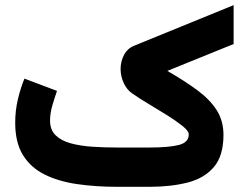

<svg xmlns="http://www.w3.org/2000/svg" viewBox="-20 -720 945 740"><path d="M555.7 0H432.1Q349.6 0 278.1 -10.3Q206.5 -20.5 152.6 -47.1Q98.6 -73.7 68.6 -122.1Q38.6 -170.4 38.6 -247.1Q38.6 -293.5 48.8 -336.9Q59.1 -380.4 74.2 -417L199.7 -369.6Q191.4 -346.2 182.1 -314.9Q172.9 -283.7 172.9 -254.9Q172.9 -219.7 194.3 -198.7Q215.8 -177.7 252.4 -167.7Q289.1 -157.7 335.4 -154.5Q381.8 -151.4 432.1 -151.4H555.2Q629.9 -151.4 668.7 -161.1Q707.5 -170.9 707.5 -202.1Q707.5 -215.3 683.3 -234.6Q659.2 -253.9 623.3 -276.4Q587.4 -298.8 550.5 -320.8Q513.7 -342.8 488.3 -360.8Q467.3 -376 456.1 -401.6Q444.8 -427.2 444.8 -454.1Q444.8 -482.9 458 -508.3Q471.2 -533.7 498.5 -544.4L880.4 -700.2V-550.3L625 -446.8Q691.9 -408.2 740.5 -372.3Q789.1 -336.4 815.2 -295.4Q841.3 -254.4 841.3 -200.2Q841.3 -120.1 804.7 -76.7Q768.1 -33.2 703.6 -16.6Q639.2 0 555.7 0Z"/></svg>

Font: Vazirmatn UI Black
Style: Regular
Weight: 900
Designer: Saber Rastikerdar
Foundry: Saber Rastikerdar
Version: Version 33.003